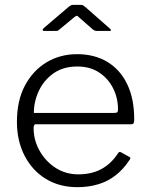

<svg xmlns="http://www.w3.org/2000/svg" viewBox="-20 -764 619 794"><path d="M119 -235Q119 -184 144 -140Q169 -96 210.5 -69.5Q252 -43 304 -43Q359 -43 399.5 -65Q440 -87 468 -130Q471 -135 474 -135.5Q477 -136 481 -134L515 -115Q523 -111 516 -103Q491 -65 459.5 -40Q428 -15 388 -2.5Q348 10 300 10Q226 10 170 -24Q114 -58 82 -119.5Q50 -181 50 -260Q50 -348 83 -410Q116 -472 172 -506Q228 -540 299 -540Q371 -540 424 -508Q477 -476 506 -416Q535 -356 535 -271Q535 -264 533.5 -257Q532 -250 521 -250H126Q123 -250 121 -245.5Q119 -241 119 -235ZM451 -297Q462 -297 465 -300Q468 -303 468 -311Q468 -359 447.5 -399.5Q427 -440 389.5 -464.5Q352 -489 300 -489Q241 -489 201 -460.5Q161 -432 140.5 -388Q120 -344 120 -297ZM363 -643 307 -692Q300 -699 297.5 -699Q295 -699 286 -692L227 -643Q221 -638 218.5 -637Q216 -636 210 -636H163Q157 -636 156.5 -639.5Q156 -643 160 -647L262 -734Q267 -738 271.5 -741Q276 -744 284 -744H315Q322 -744 325.5 -740.5Q329 -737 333 -735L433 -647Q446 -636 432 -636H380Q376 -636 372 -637.5Q368 -639 363 -643Z"/></svg>

Font: Libre Franklin Light
Style: Regular
Weight: 300
Designer: Pablo Impallari, Rodrigo Fuenzalida, Nhung Nguyen
Foundry: Impallari Type
Version: Version 3.000